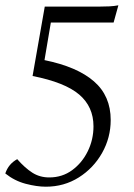

<svg xmlns="http://www.w3.org/2000/svg" viewBox="-47 -465 505 725"><path d="M126 240Q92 240 50 229Q8 218 -27 190Q-15 154 18 136Q47 169 75 187Q103 205 139 205Q188 205 225.5 177.5Q263 150 284.5 106Q306 62 306 12Q306 -62 252 -108Q198 -154 76 -178L122 -440H324Q348 -440 366.5 -441Q385 -442 400 -445L382 -380H145L121 -238Q244 -213 307.5 -158Q371 -103 371 -12Q371 55 338.5 112.5Q306 170 250.5 205Q195 240 126 240Z"/></svg>

Font: Bona Nova SC
Style: Italic
Weight: 400
Italic angle: -4°
Designer: Mateusz Machalski
Foundry: Capitalics
Version: Version 4.001; ttfautohint (v1.8.4.7-5d5b)